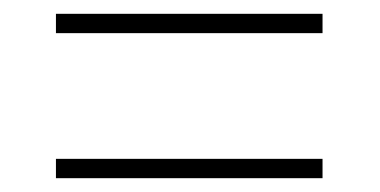

<svg xmlns="http://www.w3.org/2000/svg" viewBox="-20 -496 550 278"><path d="M61 -448V-476H447V-448ZM61 -238V-266H447V-238Z"/></svg>

Font: Noto Serif Lao SemiCondensed Thin
Style: Regular
Weight: 100
Width: 4
Designer: Monotype Design Team
Foundry: Monotype Imaging Inc.
Version: Version 2.003; ttfautohint (v1.8.4.7-5d5b)